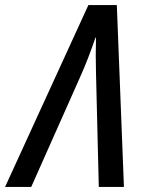

<svg xmlns="http://www.w3.org/2000/svg" viewBox="-82 -736 567 756"><path d="M-62 0 266 -716H378L406 0H307L296 -449Q295 -481 295 -518Q295 -555 296 -588H294Q281 -550 265.5 -509.5Q250 -469 231 -427L41 0Z"/></svg>

Font: Noto Sans Condensed Medium
Style: Italic
Weight: 500
Width: 3
Italic angle: -12°
Designer: Monotype Design Team
Foundry: Monotype Imaging Inc.
Version: Version 2.013; ttfautohint (v1.8.4.7-5d5b)